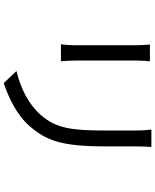

<svg xmlns="http://www.w3.org/2000/svg" viewBox="80 -879 840 1040"><g transform="rotate(90 500.0 -359.0)"><path d="M776 -759H682C685 -734 687 -706 687 -672C687 -637 687 -552 687 -514C687 -325 675 -244 604 -161C542 -91 457 -51 365 -28L430 41C503 16 603 -27 668 -105C740 -191 773 -270 773 -510C773 -548 773 -632 773 -672C773 -706 774 -734 776 -759ZM312 -751H221C223 -732 225 -697 225 -679C225 -649 225 -388 225 -346C225 -316 222 -284 220 -269H312C310 -287 308 -320 308 -345C308 -387 308 -649 308 -679C308 -703 310 -732 312 -751Z"/></g></svg>

Font: Noto Sans Mono CJK HK
Style: Regular
Weight: 400
Designer: Ryoko NISHIZUKA 西塚涼子 (kana, bopomofo & ideographs); Paul D. Hunt (Latin, Greek & Cyrillic); Sandoll Communications 산돌커뮤니
Foundry: Adobe
Version: Version 2.004;hotconv 1.0.118;makeotfexe 2.5.65603